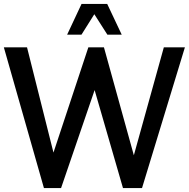

<svg xmlns="http://www.w3.org/2000/svg" viewBox="-21 -955 959 975"><path d="M202.1 0 -1.5 -714.8H116.2L250.5 -180.2L427.7 -714.8H506.8L658.7 -166.5L811 -714.8H918L700.2 0H603.5L459.5 -497.6L289.1 0ZM319.8 -778.8 393.1 -935.1H523.4L597.2 -778.8H524.4L458 -882.8L392.6 -778.8Z"/></svg>

Font: Pontano Sans
Style: Bold
Weight: 700
Designer: Vernon Adams
Foundry: Vernon Adams
Version: Version 2.001